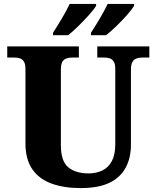

<svg xmlns="http://www.w3.org/2000/svg" viewBox="-20 -951 799 981"><path d="M392 10Q307 10 243.5 -13Q180 -36 145 -86.5Q110 -137 110 -219V-598Q110 -624 102 -636.5Q94 -649 81 -653Q68 -657 52 -657H17V-714H383V-657H349Q333 -657 319.5 -652.5Q306 -648 298.5 -635Q291 -622 291 -594V-210Q291 -127 329 -96Q367 -65 433 -65Q472 -65 503 -80Q534 -95 551.5 -128Q569 -161 569 -214V-598Q569 -624 561 -636.5Q553 -649 540.5 -653Q528 -657 512 -657H477V-714H743V-657H707Q691 -657 678 -652.5Q665 -648 657 -635Q649 -622 649 -594V-212Q649 -145 622.5 -95Q596 -45 540 -17.5Q484 10 392 10ZM445 -784Q466 -816 490 -856.5Q514 -897 530 -931H665V-921Q655 -904 629.5 -875Q604 -846 574.5 -817.5Q545 -789 522 -771H445ZM251 -784Q272 -816 296 -856.5Q320 -897 336 -931H471V-921Q461 -904 435 -875Q409 -846 380 -817.5Q351 -789 328 -771H251Z"/></svg>

Font: Noto Serif Thai ExtraBold
Style: Regular
Weight: 800
Version: Version 2.001